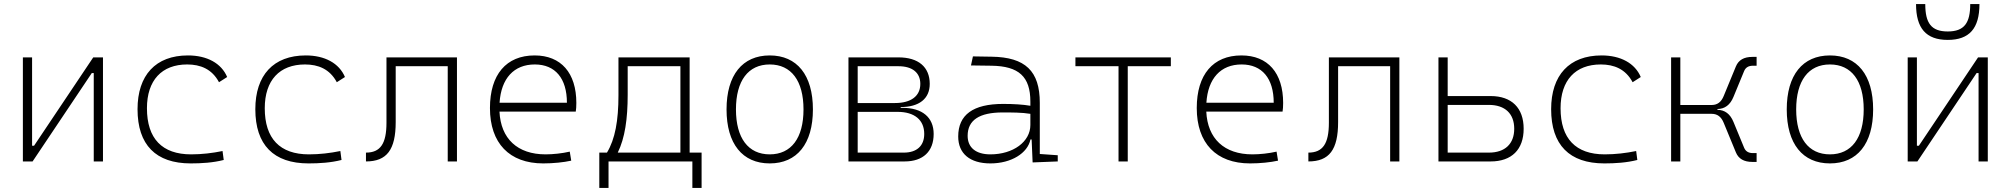

<svg xmlns="http://www.w3.org/2000/svg" viewBox="-20 -803 10001 955"><path d="M93.8 0H142.1L436.5 -439.5H446.3V0H492.2V-517.6H443.8L149.4 -78.1H139.6V-517.6H93.8Z M928.7 9.8C982.4 9.8 1039.6 6.3 1092.8 -7.3L1086.9 -51.8C1036.6 -41.5 983.9 -35.2 930.7 -35.2C786.1 -35.2 710.9 -113.8 710.9 -264.6C710.9 -403.8 784.7 -482.4 911.1 -482.4C976.6 -482.4 1034.2 -460 1069.3 -394L1109.9 -419.9C1081.1 -488.3 1009.8 -527.3 915 -527.3C753.9 -527.3 664.1 -428.7 664.1 -259.8C664.1 -82.5 754.9 9.8 928.7 9.8Z M1514.6 9.8C1568.4 9.8 1625.5 6.3 1678.7 -7.3L1672.9 -51.8C1622.6 -41.5 1569.8 -35.2 1516.6 -35.2C1372.1 -35.2 1296.9 -113.8 1296.9 -264.6C1296.9 -403.8 1370.6 -482.4 1497.1 -482.4C1562.5 -482.4 1620.1 -460 1655.3 -394L1695.8 -419.9C1667 -488.3 1595.7 -527.3 1501 -527.3C1339.8 -527.3 1250 -428.7 1250 -259.8C1250 -82.5 1340.8 9.8 1514.6 9.8Z M1800.3 0C1904.3 0 1948.2 -58.6 1948.2 -195.8V-473.6H2207V0H2252.9V-517.6H1902.3V-192.4C1902.3 -88.4 1872.1 -43.9 1800.3 -43.9Z M2682.1 9.8C2732.4 9.8 2784.2 4.4 2821.3 -3.9L2814 -48.8C2775.9 -40 2730.5 -35.2 2693.8 -35.2C2553.7 -35.2 2470.7 -113.3 2464.4 -248H2843.8C2845.7 -258.3 2846.7 -274.4 2846.7 -291C2846.7 -440.4 2770.5 -527.3 2639.2 -527.3C2498 -527.3 2417 -432.1 2417 -265.6C2417 -90.8 2513.7 9.8 2682.1 9.8ZM2464.8 -292C2472.7 -413.1 2536.1 -482.4 2640.1 -482.4C2741.7 -482.4 2799.8 -413.1 2799.8 -292Z M2960.9 131.8H3006.8V0H3423.8V131.8H3469.7V-43.9H3410.2V-517.6H3056.2V-329.1C3056.2 -203.6 3039.6 -110.8 2999 -43.9H2960.9ZM3364.3 -43.9H3052.7C3088.4 -116.7 3102.1 -211.4 3102.1 -332.5V-473.6H3364.3Z M3808.6 9.8C3944.3 9.8 4023.4 -87.9 4023.4 -258.8C4023.4 -429.7 3944.3 -527.3 3808.6 -527.3C3672.9 -527.3 3593.8 -429.7 3593.8 -258.8C3593.8 -87.9 3672.9 9.8 3808.6 9.8ZM3808.6 -35.2C3701.7 -35.2 3640.6 -116.2 3640.6 -258.8C3640.6 -401.4 3701.7 -482.4 3808.6 -482.4C3915.5 -482.4 3976.6 -401.4 3976.6 -258.8C3976.6 -116.2 3915.5 -35.2 3808.6 -35.2Z M4200.2 0H4479.5C4571.3 0 4624 -49.8 4624 -136.7C4624 -219.2 4567.4 -266.6 4468.8 -266.6H4460V-270.5C4551.8 -270.5 4604.5 -312 4604.5 -385.7C4604.5 -469.7 4547.9 -517.6 4449.2 -517.6H4200.2ZM4246.1 -43.9V-246.6H4444.3C4528.8 -246.6 4577.1 -206.5 4577.1 -136.7C4577.1 -77.6 4540 -43.9 4475.6 -43.9ZM4246.1 -290.5V-473.6H4449.2C4518.1 -473.6 4557.6 -441.4 4557.6 -385.7C4557.6 -325.2 4511.7 -290.5 4431.6 -290.5Z M5116.2 4.9 5241.2 0V-30.8L5151.9 -37.1V-291.5C5151.9 -449.7 5080.1 -518.6 4912.1 -521L4819.3 -522.5L4809.6 -477.5L4912.1 -476.1C5047.4 -474.1 5105 -421.9 5105 -297.9V-276.9C5068.8 -283.2 5020.5 -286.1 4969.7 -286.1C4820.3 -286.1 4746.1 -232.4 4746.1 -124C4746.1 -39.1 4804.2 9.8 4906.2 9.8C5010.3 9.8 5091.3 -41 5105.5 -109.4H5111.3ZM5105 -236.8V-181.2C5105 -98.1 5019.5 -35.2 4906.2 -35.2C4834.5 -35.2 4793 -68.4 4793 -127.4C4793 -205.1 4850.6 -243.7 4967.3 -243.7C5011.7 -243.7 5064 -243.7 5105 -236.8Z M5543.5 0H5589.4V-473.6H5803.7V-517.6H5329.1V-473.6H5543.5Z M6197.8 9.8C6248 9.8 6299.8 4.4 6336.9 -3.9L6329.6 -48.8C6291.5 -40 6246.1 -35.2 6209.5 -35.2C6069.3 -35.2 5986.3 -113.3 5980 -248H6359.4C6361.3 -258.3 6362.3 -274.4 6362.3 -291C6362.3 -440.4 6286.1 -527.3 6154.8 -527.3C6013.7 -527.3 5932.6 -432.1 5932.6 -265.6C5932.6 -90.8 6029.3 9.8 6197.8 9.8ZM5980.5 -292C5988.3 -413.1 6051.8 -482.4 6155.8 -482.4C6257.3 -482.4 6315.4 -413.1 6315.4 -292Z M6487.8 0C6591.8 0 6635.7 -58.6 6635.7 -195.8V-473.6H6894.5V0H6940.4V-517.6H6589.8V-192.4C6589.8 -88.4 6559.6 -43.9 6487.8 -43.9Z M7134.8 0H7394.5C7499 0 7558.6 -59.1 7558.6 -162.6C7558.6 -266.1 7499 -325.2 7394.5 -325.2H7180.7V-517.6H7134.8ZM7180.7 -43.9V-281.2H7385.7C7465.8 -281.2 7511.7 -237.8 7511.7 -162.6C7511.7 -87.4 7465.8 -43.9 7385.7 -43.9Z M7960 9.8C8013.7 9.8 8070.8 6.3 8124 -7.3L8118.2 -51.8C8067.9 -41.5 8015.1 -35.2 7961.9 -35.2C7817.4 -35.2 7742.2 -113.8 7742.2 -264.6C7742.2 -403.8 7815.9 -482.4 7942.4 -482.4C8007.8 -482.4 8065.4 -460 8100.6 -394L8141.1 -419.9C8112.3 -488.3 8041 -527.3 7946.3 -527.3C7785.2 -527.3 7695.3 -428.7 7695.3 -259.8C7695.3 -82.5 7786.1 9.8 7960 9.8Z M8292 0H8337.9V-236.8H8494.1C8522 -236.8 8541.5 -222.2 8553.7 -191.9L8614.3 -44.9C8627.4 -13.2 8654.3 2.4 8696.3 2.4H8717.3V-41.5H8698.7C8677.2 -41.5 8662.6 -50.3 8655.3 -67.9L8602.1 -196.8C8585.9 -236.3 8559.1 -256.3 8522.5 -256.8V-260.7C8559.1 -261.2 8585.9 -281.2 8602.1 -320.8L8655.3 -449.7C8662.6 -467.3 8677.2 -476.1 8698.7 -476.1H8717.3V-520H8696.3C8654.3 -520 8627.4 -504.4 8614.3 -472.7L8553.7 -325.7C8541.5 -295.4 8522 -280.8 8494.1 -280.8H8337.9V-517.6H8292Z M9082 9.8C9217.8 9.8 9296.9 -87.9 9296.9 -258.8C9296.9 -429.7 9217.8 -527.3 9082 -527.3C8946.3 -527.3 8867.2 -429.7 8867.2 -258.8C8867.2 -87.9 8946.3 9.8 9082 9.8ZM9082 -35.2C8975.1 -35.2 8914.1 -116.2 8914.1 -258.8C8914.1 -401.4 8975.1 -482.4 9082 -482.4C9189 -482.4 9250 -401.4 9250 -258.8C9250 -116.2 9189 -35.2 9082 -35.2Z M9468.8 0H9517.1L9811.5 -439.5H9821.3V0H9867.2V-517.6H9818.8L9524.4 -78.1H9514.6V-517.6H9468.8ZM9668 -604.5C9775.9 -604.5 9825.7 -662.1 9825.7 -782.7H9779.8C9779.8 -689.5 9751 -646.5 9668 -646.5C9586.4 -646.5 9556.2 -687.5 9556.2 -782.7H9510.3C9510.3 -663.1 9559.6 -604.5 9668 -604.5Z"/></svg>

Font: Cascadia Code PL ExtraLight
Style: Regular
Weight: 200
Monospace: yes
Designer: Aaron Bell
Foundry: Saja Typeworks
Version: Version 2404.023